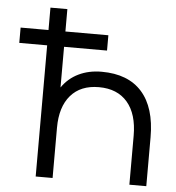

<svg xmlns="http://www.w3.org/2000/svg" viewBox="-53 -788 767 837"><g transform="rotate(5 331.0 -369.5)"><path d="M12 -641V-574H396V-641ZM134 0H208V-220Q208 -311 251.5 -361.5Q295 -412 375 -412Q456 -412 500 -360.5Q544 -309 544 -214V0H618V-214Q618 -344 557.5 -412Q497 -480 381 -480Q325 -480 280.5 -458.5Q236 -437 208 -396V-739H134Z"/></g></svg>

Font: Involve
Style: Regular
Weight: 400
Designer: Stefan Peev
Foundry: Context Ltd.
Version: Version 1.001